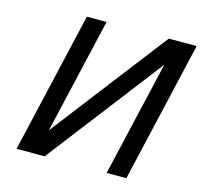

<svg xmlns="http://www.w3.org/2000/svg" viewBox="-104 -836 999 951"><g transform="rotate(15 395.0 -361.0)"><path d="M60.1 0 227.1 -722.2H328.1L190.9 -129.9L647 -722.2H790L623 0H522L659.2 -591.8L204.1 0Z"/></g></svg>

Font: Perun
Style: Italic
Weight: 400
Italic angle: -12°
Foundry: Stefan Peev, Context Ltd
Version: Version 001.000